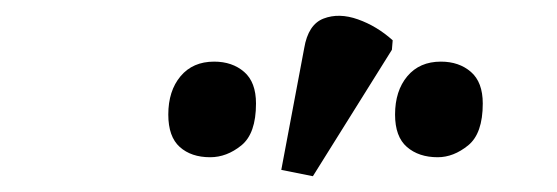

<svg xmlns="http://www.w3.org/2000/svg" viewBox="-20 -828 705 243"><path d="M376 -605 336 -613 365 -767Q370 -797 389.5 -804.5Q409 -812 433 -803.5Q457 -795 477 -777L476 -765ZM534 -629Q510 -629 495 -642Q480 -655 480 -683Q480 -713 495.5 -731.5Q511 -750 538 -750Q561 -750 576 -737Q591 -724 591 -697Q591 -659 572.5 -644Q554 -629 534 -629ZM246 -629Q222 -629 207.5 -642Q193 -655 193 -683Q193 -713 208.5 -731.5Q224 -750 251 -750Q274 -750 289 -737Q304 -724 304 -697Q304 -659 285.5 -644Q267 -629 246 -629Z"/></svg>

Font: Noto Serif Medium
Style: Italic
Weight: 500
Italic angle: -12°
Designer: Monotype Design Team
Foundry: Monotype Imaging Inc.
Version: Version 2.014; ttfautohint (v1.8.4.7-5d5b)